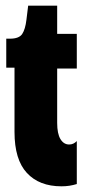

<svg xmlns="http://www.w3.org/2000/svg" viewBox="-20 -647 302 675"><path d="M196 8Q118 8 74.5 -39Q31 -86 31 -183V-409H2V-511H15Q47 -511 58 -527.5Q69 -544 73 -578L79 -627H181V-528H250V-406H181V-215Q181 -177 192.5 -158Q204 -139 223 -139Q231 -139 237.5 -142Q244 -145 250 -151V0Q237 4 224 6Q211 8 196 8Z"/></svg>

Font: Bricolage Grotesque 96pt ExtraBold Condensed
Style: Regular
Weight: 800
Width: 3
Version: Version 1.001;gftools[0.9.33.dev8+g029e19f]